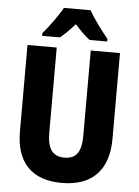

<svg xmlns="http://www.w3.org/2000/svg" viewBox="-61 -977 750 1034"><g transform="rotate(5 313.5 -460.0)"><path d="M386 -930H242C221 -891 170 -821 138 -784V-770H234C258 -788 283 -814 314 -848C344 -815 369 -789 395 -770H490V-784C452 -830 411 -886 386 -930ZM564 -250V-714H406V-255C406 -164 378 -127 314 -127C253 -127 222 -164 222 -254V-714H64V-247C64 -78 151 10 312 10C478 10 564 -83 564 -250Z"/></g></svg>

Font: Noto Sans Lao Looped Condensed ExtraBold
Style: Regular
Weight: 800
Width: 3
Designer: Mark Frömberg, Ben Mitchell
Foundry: The Fontpad Ltd
Version: Version 1.002